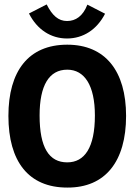

<svg xmlns="http://www.w3.org/2000/svg" viewBox="-20 -836 603 868"><path d="M375 -815C355 -763 322 -741 283 -741C244 -741 216 -766 191 -816L111 -775C148 -702 210 -662 283 -662C356 -662 418 -702 455 -774ZM284 12C456 13 550 -106 550 -312C550 -515 456 -634 284 -634C109 -634 18 -515 18 -312C18 -106 109 12 284 12ZM284 -102C202 -102 159 -168 159 -314C159 -450 202 -521 284 -521C362 -521 409 -450 409 -314C409 -168 362 -102 284 -102Z"/></svg>

Font: Inconsolata SemiExpanded Black
Style: Regular
Weight: 900
Width: 6
Monospace: yes
Designer: Raph Levien, Cyreal, Brenton Simpson
Foundry: Raph Levien, Cyreal, Google
Version: Version 3.100